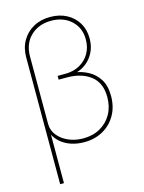

<svg xmlns="http://www.w3.org/2000/svg" viewBox="-137 -815 826 1099"><g transform="rotate(-15 276.5 -265.5)"><path d="M79.1 204.1V-546.9Q79.1 -602.5 103.5 -645Q127.9 -687.5 171.1 -711.4Q214.4 -735.4 270.5 -735.4Q325.7 -735.4 367.9 -712.9Q410.2 -690.4 434.1 -650.6Q458 -610.8 458 -558.6Q458 -512.2 439.7 -476.1Q421.4 -439.9 391.1 -417.2Q360.8 -394.5 325.7 -386.7V-392.1Q365.7 -387.2 403.8 -366.9Q441.9 -346.7 466.6 -308.1Q491.2 -269.5 491.2 -207.5Q491.2 -144.5 463.6 -95.9Q436 -47.4 387.5 -19.8Q338.9 7.8 275.4 7.8Q233.9 7.8 198.2 -4.2Q162.6 -16.1 137 -38.3Q111.3 -60.5 98.6 -89.8L101.6 -98.6V204.1ZM275.9 -14.6Q333 -14.6 376.5 -39.3Q419.9 -64 444.3 -107.4Q468.8 -150.9 468.8 -207.5Q468.8 -293 414.8 -334.5Q360.8 -376 275.9 -376H225.6V-398.4H271Q319.3 -398.4 356.4 -418.9Q393.6 -439.5 414.6 -475.6Q435.5 -511.7 435.5 -558.6Q435.5 -627 389.4 -669.9Q343.3 -712.9 270.5 -712.9Q196.3 -712.9 148.9 -667.5Q101.6 -622.1 101.6 -546.9V-147.9Q101.6 -108.9 125.5 -78.9Q149.4 -48.8 189 -31.7Q228.5 -14.6 275.9 -14.6Z"/></g></svg>

Font: Inter 24pt Thin
Style: Regular
Weight: 250
Designer: Rasmus Andersson
Foundry: rsms
Version: Version 4.001;git-66647c0bb